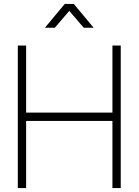

<svg xmlns="http://www.w3.org/2000/svg" viewBox="-20 -950 700 970"><path d="M207 -810 307 -930H353L453 -810H403L330 -895L257 -810ZM70 0V-720H112V-381H548V-720H590V0H548V-339H112V0Z"/></svg>

Font: Vela Sans GX ExtLt
Style: Regular
Weight: 200
Designer: Principal design: Mikhail Sharanda - project Manrope.
Design modification: Ravid Balaliev
Foundry: Mikhail Sharanda
Version: Version 1.001